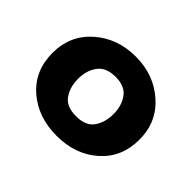

<svg xmlns="http://www.w3.org/2000/svg" viewBox="-107 -614 786 786"><g transform="rotate(45 286.5 -220.5)"><path d="M287 -104Q342 -104 365.5 -137Q389 -170 389 -219Q389 -267 365 -300Q341 -333 287 -333Q233 -333 208.5 -300Q184 -267 184 -219Q184 -170 207.5 -137Q231 -104 287 -104ZM287 -450Q392 -450 465 -385.5Q538 -321 538 -220Q538 -117 466.5 -54Q395 9 287 9Q179 9 107 -53.5Q35 -116 35 -220Q35 -321 108 -385.5Q181 -450 287 -450Z"/></g></svg>

Font: Puffins on Iceburgs(2)
Style: on-Iceburgs-Bold
Weight: 700
Version: Version 1.0